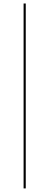

<svg xmlns="http://www.w3.org/2000/svg" viewBox="-20 -800 274 1070"><path d="M111.5 250V-780.5H123.5V250Z"/></svg>

Font: Bodoni Moda 18pt Medium
Style: Regular
Weight: 500
Designer: Owen Earl
Foundry: indestructible type
Version: Version 2.004